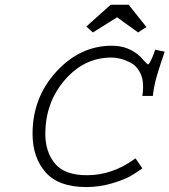

<svg xmlns="http://www.w3.org/2000/svg" viewBox="-20 -755 699 792"><path d="M620.1 -549.8 659.2 -542Q659.2 -541 654.3 -526.4Q651.4 -517.6 644 -496.1Q636.7 -474.6 635.3 -469.2Q633.8 -463.9 628.9 -448.2Q624 -432.6 622.6 -426.3Q621.1 -419.9 618.2 -407.2Q615.2 -394.5 613.8 -383.8Q612.3 -373 610.4 -359.4H567.4Q570.3 -379.9 570.3 -398.4Q570.3 -434.6 555.2 -460.4Q540 -486.3 516.6 -497.6Q493.2 -508.8 474.6 -513.2Q456.1 -517.6 439.5 -517.6Q327.1 -517.6 247.1 -424.8Q167 -332 167 -202.1Q167 -128.9 206.5 -80.6Q246.1 -32.2 338.9 -32.2Q441.4 -32.2 533.2 -97.7Q537.1 -101.6 539.1 -101.6L567.4 -60.5Q538.1 -40 516.1 -27.3Q494.1 -14.6 442.9 1Q391.6 16.6 335.9 16.6Q221.7 16.6 168 -44.4Q114.3 -105.5 114.3 -203.1Q114.3 -352.5 212.4 -459.5Q310.5 -566.4 441.4 -566.4Q511.7 -566.4 559.6 -520.5Q560.5 -519.5 568.4 -510.7Q576.2 -502 582.5 -495.6Q588.9 -489.3 589.8 -489.3Q596.7 -489.3 611.3 -525.4Q614.3 -533.2 616.7 -540Q619.1 -546.9 620.1 -549.8ZM436.5 -735.4H510.7L584 -643.6L549.8 -621.1L462.9 -683.6L363.3 -621.1L335.9 -645.5Z"/></svg>

Font: Thabit-Oblique
Style: Oblique
Weight: 500
Designer: Regenerated by Nadim Shaikli
Foundry: MAK Alagha
Version: 0.01